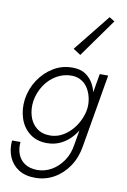

<svg xmlns="http://www.w3.org/2000/svg" viewBox="-109 -874 772 1167"><g transform="rotate(10 276.5 -291.0)"><path d="M16 30Q11 86 30 131Q49 176 90 202.5Q131 229 193 229Q256 229 309.5 198.5Q363 168 399 114Q435 60 446 -10L523 -460H471L393 -10Q385 46 356 89Q327 132 285.5 156Q244 180 196 180Q149 179 119 158.5Q89 138 76.5 104Q64 70 68 30ZM49 -230Q41 -166 59.5 -111.5Q78 -57 121 -24Q164 9 227 9Q274 9 313 -10.5Q352 -30 381.5 -64Q411 -98 430 -140.5Q449 -183 456 -230Q462 -274 456.5 -316.5Q451 -359 432.5 -393.5Q414 -428 382.5 -449Q351 -470 304 -470Q239 -471 185 -438.5Q131 -406 95 -351.5Q59 -297 49 -230ZM102 -230Q111 -283 140 -327Q169 -371 213 -396.5Q257 -422 308 -421Q342 -420 368 -403.5Q394 -387 409.5 -359.5Q425 -332 431 -299Q437 -266 432 -232Q425 -195 407.5 -160.5Q390 -126 363.5 -98.5Q337 -71 305 -55.5Q273 -40 237 -40Q187 -40 154 -66.5Q121 -93 108 -136.5Q95 -180 102 -230ZM334 -554 503 -791 470 -811 288 -584Z"/></g></svg>

Font: Jost Light
Style: Italic
Weight: 300
Italic angle: -5°
Version: Version 3.710